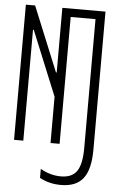

<svg xmlns="http://www.w3.org/2000/svg" viewBox="-62 -772 624 1033"><g transform="rotate(5 250.0 -255.0)"><path d="M307 220Q275 220 246.5 213Q218 206 192 192V143Q217 158 245.5 166Q274 174 303 174Q363 174 389 136Q415 98 415 11V-685H281V0H232V-250L89 -599H85V0H35V-730H85L228 -381H232V-730H465V15Q465 122 427 171Q389 220 307 220Z"/></g></svg>

Font: M PLUS Code Latin Light
Style: Regular
Weight: 300
Designer: Coji Morishita
Foundry: UNDERFOREST DESIGN
Version: Version 1.002; ttfautohint (v1.8.3)